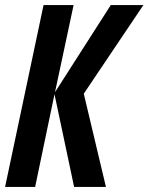

<svg xmlns="http://www.w3.org/2000/svg" viewBox="-22 -734 583 754"><path d="M116 0 192 -364 269 0H394L307 -366L541 -714H413L194 -372L267 -714H149L-2 0Z"/></svg>

Font: Noto Sans Display Condensed
Style: Bold Italic
Weight: 700
Width: 3
Designer: Monotype Design team
Foundry: Monotype Imaging Inc.
Version: 1.000